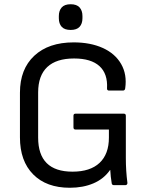

<svg xmlns="http://www.w3.org/2000/svg" viewBox="-20 -865 693 897"><path d="M254.9 -779.8V-790Q254.9 -815.4 268.3 -830.3Q281.7 -845.2 310.1 -845.2Q338.4 -845.2 351.8 -830.3Q365.2 -815.4 365.2 -790V-779.8Q365.2 -754.4 351.8 -739.7Q338.4 -725.1 310.1 -725.1Q281.7 -725.1 268.3 -739.7Q254.9 -754.4 254.9 -779.8ZM306.2 12.2Q196.8 12.2 135 -50.3Q73.2 -112.8 73.2 -223.1V-432.1Q73.2 -542 140.1 -604.5Q207 -667 324.2 -667Q402.3 -667 460.2 -640.9Q518.1 -614.7 546.1 -565.7Q574.2 -516.6 564.9 -452.1Q563.5 -441.9 554.2 -441.9H488.8Q484.4 -441.9 481.9 -444.8Q479.5 -447.8 480 -452.1Q483.9 -520.5 444.6 -556.2Q405.3 -591.8 326.2 -591.8Q243.2 -591.8 200.7 -551.8Q158.2 -511.7 158.2 -433.1V-222.2Q158.2 -63 318.8 -63Q401.4 -63 445.1 -104Q488.8 -145 488.8 -222.2V-259.8H333Q323.2 -259.8 323.2 -270V-324.2Q323.2 -334 333 -334H558.1Q567.9 -334 567.9 -324.2V-127Q567.9 -66.9 575.2 -11.2Q575.7 -6.3 573 -3.2Q570.3 0 565.9 0H513.2Q503.4 0 502 -7.8Q496.6 -40.5 495.1 -70.8H494.1Q465.3 -29.3 416.7 -8.5Q368.2 12.2 306.2 12.2Z"/></svg>

Font: Sofia Sans
Style: Regular
Weight: 400
Designer: Botio Nikoltchev, Ani Petrova
Foundry: lettersoup
Version: Version 4.100